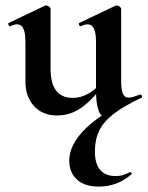

<svg xmlns="http://www.w3.org/2000/svg" viewBox="-20 -415 546 710"><path d="M192 12Q137 12 105.5 -23Q74 -58 74 -113V-260Q74 -293 66.5 -309Q59 -325 43 -325Q32 -325 18 -318Q14 -317 11.5 -323Q9 -329 12 -330L146 -394Q149 -395 151 -395Q156 -395 161.5 -390.5Q167 -386 167 -382V-161Q167 -107 187.5 -80Q208 -53 250 -53Q279 -53 308 -69.5Q337 -86 354 -111L360 -99Q326 -50 284 -19Q242 12 192 12ZM428 -382V-116Q428 -82 434.5 -68Q441 -54 456 -54Q463 -54 473.5 -57Q484 -60 497 -65Q501 -67 504 -61.5Q507 -56 504 -54L366 13Q364 14 361 14Q351 14 343 -11Q335 -36 335 -82V-260Q335 -293 327.5 -309Q320 -325 304 -325Q293 -325 278 -318Q275 -317 272.5 -323Q270 -329 273 -330L407 -394Q409 -395 412 -395Q417 -395 422.5 -390.5Q428 -386 428 -382ZM497 -63 504 -54Q438 -23 400.5 6Q363 35 347 68Q331 101 331 145Q331 191 350.5 213.5Q370 236 407 236Q425 236 437.5 231.5Q450 227 459 222Q462 220 465.5 224Q469 228 466 230Q437 254 407.5 264.5Q378 275 346 275Q292 275 264 248.5Q236 222 236 179Q236 118 300 57Q364 -4 497 -63Z"/></svg>

Font: Cormorant
Style: Bold
Weight: 700
Designer: Christian Thalmann (Catharsis Fonts)
Foundry: Catharsis Fonts
Version: Version 4.000